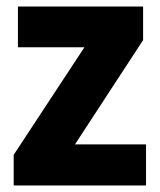

<svg xmlns="http://www.w3.org/2000/svg" viewBox="-20 -635 492 589"><path d="M428 -66V-192H210L419 -512V-615H35V-490H239L22 -160V-66Z"/></svg>

Font: Noto Sans Malayalam UI SemiCondensed ExtraBold
Style: Regular
Weight: 800
Width: 4
Designer: Jelle Bosma - Monotype Design Team
Foundry: Monotype Imaging Inc.
Version: Version 2.104